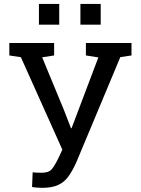

<svg xmlns="http://www.w3.org/2000/svg" viewBox="-20 -925 704 956"><path d="M189 10.3Q176.8 10.3 160.4 8.8Q144 7.3 139.6 5.9L142.6 -66.9Q147.5 -65.9 163.6 -65.4Q179.7 -64.9 188 -64.9Q222.7 -64.9 237.5 -82.3Q252.4 -99.6 271.5 -139.2L290.5 -179.7L84 -640.1L26.4 -648.9V-710.9H249.5V-648.9L189.9 -639.6L297.9 -378.4L333.5 -286.6H336.4L469.7 -639.2L407.7 -648.9V-710.9H634.8V-648.9L579.1 -640.6L359.9 -116.7Q340.8 -74.2 320.3 -45.9Q299.8 -17.6 269 -3.7Q238.3 10.3 189 10.3ZM380.4 -802.2V-905.3H481.4V-802.2ZM173.8 -802.2V-905.3H274.9V-802.2Z"/></svg>

Font: Roboto Slab LO
Style: Regular
Weight: 400
Designer: Google
Version: Version 2.000